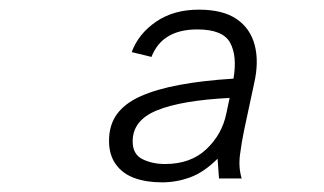

<svg xmlns="http://www.w3.org/2000/svg" viewBox="-20 -713 672 398"><path d="M316 -335Q283 -335 258.5 -344Q234 -353 220 -372.5Q206 -392 206 -421Q206 -454 222.5 -476.5Q239 -499 271.5 -513.5Q304 -528 352 -537Q400 -546 464 -550Q472 -597 457 -624.5Q442 -652 389 -652Q316 -652 294 -595L253 -605Q267 -643 303.5 -668Q340 -693 392 -693Q442 -693 470.5 -673.5Q499 -654 508 -619.5Q517 -585 507 -541L486 -443Q481 -419 477.5 -392.5Q474 -366 481 -343H434L431 -384Q403 -356 374.5 -345.5Q346 -335 316 -335ZM322 -373Q375 -373 407.5 -403.5Q440 -434 449 -477L456 -510Q357 -505 306 -484.5Q255 -464 255 -420Q255 -393 275.5 -383Q296 -373 322 -373Z"/></svg>

Font: Atkinson Hyperlegible Mono ExtraLight
Style: Italic
Weight: 200
Italic angle: -12°
Monospace: yes
Designer: Elliott Scott, Megan Eiswerth, Linus Boman, Theodore Petrosky, Letters from Sweden
Foundry: Applied Design Works, Letters from Sweden
Version: Version 2.001